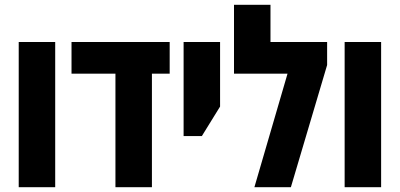

<svg xmlns="http://www.w3.org/2000/svg" viewBox="-20 -780 1666 800"><path d="M58 0V-605H210V0Z M687 -473H613V0H461V-473H278V-605H687Z M745 -213V-605H897V-336L821 -213Z M1107 -605H1343V-509L1192 0H1040L1178 -473H955V-760H1107Z M1416 0V-605H1568V0Z"/></svg>

Font: Noto Sans Hebrew ExtraCondensed Extra
Style: Regular
Weight: 800
Width: 3
Designer: Monotype Design Team
Foundry: Monotype Imaging Inc.
Version: Version 1.902